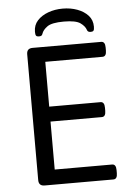

<svg xmlns="http://www.w3.org/2000/svg" viewBox="-59 -929 664 973"><g transform="rotate(-5 273.0 -442.5)"><path d="M128 0Q98 0 98 -30V-670Q98 -700 128 -700H477Q497 -700 497 -670V-654Q497 -624 477 -624H186V-396H447Q467 -396 467 -366V-350Q467 -320 447 -320H186V-76H478Q498 -76 498 -46V-30Q498 0 478 0ZM297 -885Q257 -885 223 -872.5Q189 -860 168 -837Q147 -814 147 -780Q147 -765 151 -760Q155 -755 165 -755Q173 -755 177.5 -757.5Q182 -760 184 -767Q190 -786 213 -802.5Q236 -819 297 -819Q358 -819 381 -802.5Q404 -786 410 -767Q412 -760 417 -757.5Q422 -755 429 -755Q439 -755 443 -760Q447 -765 447 -780Q447 -814 426 -837Q405 -860 371 -872.5Q337 -885 297 -885Z"/></g></svg>

Font: Asap
Style: Regular
Weight: 400
Designer: Pablo Cosgaya
Foundry: Omnibus-Type
Version: Version 3.001